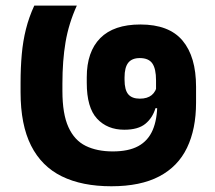

<svg xmlns="http://www.w3.org/2000/svg" viewBox="-20 -652 768 686"><path d="M102.5 -632Q83.5 -591 72.8 -548.2Q62 -505.5 57.8 -458Q53.5 -410.5 53.5 -356.5V-322.5Q53.5 -206 91 -131.8Q128.5 -57.5 200.8 -22Q273 13.5 378 13.5Q482 13.5 549 -21.8Q616 -57 648.2 -124Q680.5 -191 680.5 -285.5V-342Q680.5 -449.5 632.2 -507Q584 -564.5 481.5 -564.5Q386.5 -564.5 338.2 -515.8Q290 -467 290 -376V-356Q290 -267.5 326.8 -228Q363.5 -188.5 424 -188.5Q473.5 -188.5 499.2 -209.5Q525 -230.5 535.5 -265.5H547.5L542 -349.5Q537.5 -325 522 -312.2Q506.5 -299.5 479.5 -299.5Q451.5 -299.5 438.2 -315.2Q425 -331 425 -367V-375.5Q425 -411 438.2 -427.8Q451.5 -444.5 479.5 -444.5Q511 -444.5 524.2 -425.5Q537.5 -406.5 537.5 -365V-312.5L542 -295.5V-282.5Q542 -225.5 525.5 -187.2Q509 -149 474.2 -130Q439.5 -111 383 -111Q326.5 -111 286.2 -130.8Q246 -150.5 224.5 -197.8Q203 -245 203 -326.5V-353.5Q203 -435 214.2 -501.5Q225.5 -568 254.5 -632Z"/></svg>

Font: Anek Devanagari
Style: Bold
Weight: 700
Designer: Kailash Malviya (Devanagari) & Yesha Goshar (Latin)
Foundry: Ek Type
Version: Version 1.003